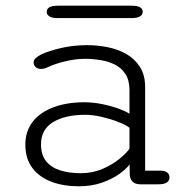

<svg xmlns="http://www.w3.org/2000/svg" viewBox="-20 -646 659 674"><path d="M474 1Q454.5 1 445.8 -7.8Q437 -16.5 435.5 -32L435 -69Q424.5 -54 399.8 -36Q375 -18 338.5 -5Q302 8 256.5 8Q203 8 160.5 -8Q118 -24 93.5 -56.5Q69 -89 69 -138.5Q69 -185.5 95 -218.8Q121 -252 167.8 -269.5Q214.5 -287 276 -287Q308 -287 340.2 -280.2Q372.5 -273.5 398 -264Q423.5 -254.5 434.5 -246.5V-330Q434.5 -364.5 420.2 -386.2Q406 -408 382.8 -419.5Q359.5 -431 332.2 -435.2Q305 -439.5 278.5 -439.5Q244.5 -439.5 208 -430.5Q171.5 -421.5 148.5 -410.5Q141.5 -407 135.2 -405.5Q129 -404 124 -404Q112.5 -404 105.2 -410.5Q98 -417 98 -426.5Q98 -435.5 105.5 -442.2Q113 -449 125 -455Q151.5 -467.5 194.5 -477.5Q237.5 -487.5 287 -487.5Q321.5 -487.5 357.2 -480.5Q393 -473.5 422.8 -456.8Q452.5 -440 471 -411.5Q489.5 -383 489.5 -340V-47H541.5Q558 -47 566.5 -40.8Q575 -34.5 575 -23.5Q575 -12.5 566 -5.8Q557 1 536 1ZM434.5 -197.5Q422 -207.5 395 -218Q368 -228.5 336.8 -235.8Q305.5 -243 279.5 -243Q208.5 -243 166.2 -217.2Q124 -191.5 124 -139.5Q124 -101.5 142.5 -79.2Q161 -57 192.8 -47.5Q224.5 -38 263.5 -38Q305 -38 339.8 -53Q374.5 -68 399.2 -88.2Q424 -108.5 434.5 -124ZM144 -604.5Q144 -615 153.5 -620.5Q163 -626 183 -626H442Q462 -626 471.5 -620.5Q481 -615 481 -604.5Q481 -594.5 471.5 -588.5Q462 -582.5 442 -582.5H183Q163 -582.5 153.5 -588.5Q144 -594.5 144 -604.5Z"/></svg>

Font: Sono ExtraLight Monospace Light
Style: Regular
Weight: 300
Version: Version 2.112